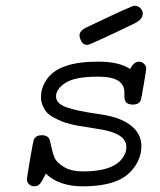

<svg xmlns="http://www.w3.org/2000/svg" viewBox="-20 -655 565 679"><path d="M75.2 -21Q75.2 -26.9 86.2 -91.3Q97.2 -155.8 100.1 -162.1Q107.9 -177.2 127.9 -176.8Q148.9 -176.8 155.8 -161.1Q156.7 -159.2 161.4 -136.5Q166 -113.8 173.1 -96.9Q180.2 -80.1 206.1 -64.5Q231.9 -48.8 273.9 -48.8Q397.9 -48.8 422.9 -113.8Q426.8 -122.6 426.8 -136.2Q426.8 -186 318.8 -200.2Q314 -201.2 292.5 -204.6Q271 -208 261 -209.5Q251 -210.9 230 -216.1Q209 -221.2 197.5 -226.1Q186 -231 169.9 -239.5Q153.8 -248 145.5 -257.6Q137.2 -267.1 131.1 -281Q125 -294.9 125 -312Q125 -347.2 147.9 -377.7Q170.9 -408.2 213.9 -421.9Q256.8 -437 328.1 -437Q401.4 -437 439.9 -411.1Q454.1 -437 471.2 -437Q481 -437 489 -429.9Q497.1 -422.9 497.1 -412.1Q497.1 -408.2 488.5 -357.2Q480 -306.2 478 -300.8Q471.2 -284.7 449.2 -285.2Q420.4 -285.2 419.9 -312V-328.1Q419.9 -384.3 328.1 -383.8H324.2Q246.1 -383.8 212.2 -362.3Q178.2 -340.8 178.2 -314Q178.2 -288.1 216.6 -275.1Q254.9 -262.2 315.9 -253.7Q377 -245.1 402.8 -233.9Q480 -201.7 480 -137.2Q480 -103 460 -71Q439.9 -39.1 407.2 -22Q359.4 3.9 272 3.9Q189 3.9 142.1 -41Q128.9 -14.2 121.3 -5.1Q113.8 3.9 101.1 3.9Q91.3 3.9 83.3 -2.9Q75.2 -9.8 75.2 -21ZM261.2 -529.8Q261.2 -546.9 288.1 -559.1Q447.3 -635.3 455.1 -634.8Q467.3 -634.8 476.1 -626.5Q484.9 -618.2 484.9 -606Q484.9 -586.9 455.1 -571.8Q296.9 -495.6 289.1 -496.1Q274.9 -496.1 268.1 -508.5Q261.2 -521 261.2 -529.8Z"/></svg>

Font: CMU Typewriter Text
Style: LightOblique
Weight: 200
Italic angle: -9.46001°
Version: Version 0.7.0